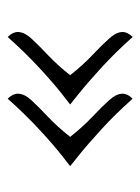

<svg xmlns="http://www.w3.org/2000/svg" viewBox="47 -470 364 498"><g transform="rotate(90 229.0 -221.0)"><path d="M411 -221Q411 -221 383.5 -199.5Q356 -178 316 -141Q276 -104 236 -59Q223 -72 223 -85Q223 -102 240 -120.5Q257 -139 283 -163.5Q309 -188 335 -221Q309 -254 283 -278.5Q257 -303 240 -322Q223 -341 223 -357Q223 -370 236 -383Q276 -338 316 -301.5Q356 -265 383.5 -243Q411 -221 411 -221ZM251 -221Q251 -221 223.5 -199.5Q196 -178 156 -141Q116 -104 76 -59Q63 -72 63 -85Q63 -102 80 -120.5Q97 -139 123 -163.5Q149 -188 175 -221Q149 -254 123 -278.5Q97 -303 80 -322Q63 -341 63 -357Q63 -370 76 -383Q116 -338 156 -301.5Q196 -265 223.5 -243Q251 -221 251 -221Z"/></g></svg>

Font: Sedan SC
Style: Regular
Weight: 400
Designer: Sebastian Salazar
Foundry: Sebastian Salazar
Version: Version 1.100; ttfautohint (v1.8.4.7-5d5b)